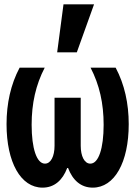

<svg xmlns="http://www.w3.org/2000/svg" viewBox="-20 -850 620 880"><path d="M405 10C505 10 570 -106 570 -281C570 -375 551 -463 510 -540H395C436 -461 455 -376 455 -278C455 -170 432 -100 394 -100C367 -100 350 -134 350 -182V-402H230V-182C230 -134 213 -100 186 -100C148 -100 125 -170 125 -278C125 -376 144 -461 185 -540H70C29 -463 10 -375 10 -281C10 -106 75 10 175 10C229 10 267 -24 288 -80H292C313 -24 351 10 405 10ZM411 -830H271L242 -610H332Z"/></svg>

Font: CommitMono-dimboump
Style: Bold
Weight: 700
Monospace: yes
Designer: Eigil Nikolajsen
Foundry: Eigil Nikolajsen
Version: Version 1.143